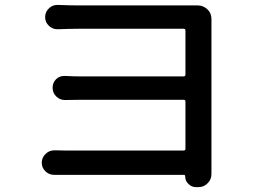

<svg xmlns="http://www.w3.org/2000/svg" viewBox="-20 -729 1040 779"><path d="M837.9 -640.6V-36.1V-23.4Q837.9 -1 823.2 13.7Q807.6 30.3 785.2 30.3H775.4Q756.8 30.3 744.1 16.6Q731.4 4.9 731.4 -12.7Q731.4 -19.5 726.6 -19.5H250Q227.5 -19.5 202.1 -19.5Q201.2 -19.5 200.2 -19.5Q179.7 -19.5 165 -33.2Q149.4 -47.9 149.4 -68.8Q149.4 -89.8 165 -104.5Q179.7 -119.1 200.2 -119.1Q201.2 -119.1 202.1 -119.1Q225.6 -118.2 250 -118.2H724.6Q732.4 -118.2 732.4 -125V-316.4Q732.4 -324.2 724.6 -324.2H313.5Q288.1 -324.2 243.2 -323.2Q243.2 -323.2 243.2 -323.2Q222.7 -323.2 208 -337.9Q193.4 -352.5 193.4 -373Q193.4 -393.6 208 -408.2Q221.7 -420.9 240.2 -420.9Q242.2 -420.9 243.2 -420.9Q282.2 -418.9 311.5 -418.9H724.6Q732.4 -418.9 732.4 -426.8V-604.5Q732.4 -612.3 724.6 -612.3H298.8Q264.6 -612.3 214.8 -610.4Q213.9 -610.4 212.9 -610.4Q193.4 -610.4 178.7 -624Q163.1 -638.7 163.1 -659.7Q163.1 -680.7 178.7 -695.3Q192.4 -709 212.9 -709Q213.9 -709 214.8 -709Q267.6 -707 298.8 -707H761.7Q771.5 -707 781.2 -707Q782.2 -707 782.2 -707Q804.7 -707 821.3 -691.4Q837.9 -675.8 837.9 -652.3Q837.9 -645.5 837.9 -640.6Z"/></svg>

Font: Gen Jyuu Gothic Medium
Style: Regular
Weight: 500
Designer: [Source Han Sans]
Ryoko NISHIZUKA  (kana & ideographs); Paul D. Hunt (Latin, Greek & Cyrillic); Wenlong ZHANG  (bopomofo
Version: Version 1.002.20150607